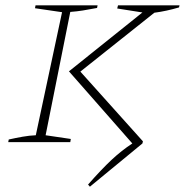

<svg xmlns="http://www.w3.org/2000/svg" viewBox="-20 -536 697 724"><path d="M11 0 13 -10Q40 -16 65.5 -20.5Q91 -25 115 -26L214 -490L112 -505L114 -516H348L346 -506Q314 -500 292.5 -496.5Q271 -493 245 -491L152 -26L247 -12L245 0ZM319 168 312 160Q363 102 401 66.5Q439 31 479 5L240 -267L517 -489L422 -504L425 -516H657L655 -508Q631 -501 608 -496Q585 -491 562 -488L283 -266L519 -3L517 5Z"/></svg>

Font: Piazzolla SC Thin
Style: Italic
Weight: 100
Italic angle: -11.3°
Designer: Juan Pablo del Peral
Foundry: Huerta Tipografica
Version: Version 1.330